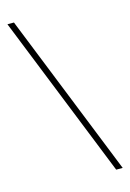

<svg xmlns="http://www.w3.org/2000/svg" viewBox="-146 -870 771 1139"><g transform="rotate(-15 240.0 -300.0)"><path d="M460 200 60 -800H20L420 200Z"/></g></svg>

Font: Absans
Style: Regular
Weight: 400
Designer: Valerio Monopoli
Version: Version 1.200;Glyphs 3.2 (3217)